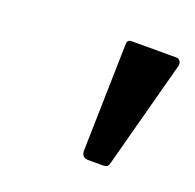

<svg xmlns="http://www.w3.org/2000/svg" viewBox="-58 -802 355 349"><g transform="rotate(20 120.0 -627.0)"><path d="M239 -730C239 -731 239 -732 239 -732C239 -737 236 -742 229 -742H143C138 -742 135 -739 135 -734L130 -526C130 -517 134 -512 143 -512H168C180 -512 181 -513 184 -524Z"/></g></svg>

Font: Libre Franklin
Style: Italic
Weight: 400
Italic angle: -8°
Designer: Pablo Impallari, Rodrigo Fuenzalida
Foundry: Impallari Type
Version: Version 1.002; ttfautohint (v1.5)